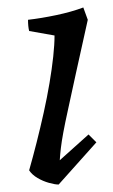

<svg xmlns="http://www.w3.org/2000/svg" viewBox="-20 -482 303 514"><path d="M126 -387 58 -399Q55 -411 55 -429Q90 -433 130.5 -441.5Q171 -450 203 -462L215 -429Q196 -345 183.5 -287Q171 -229 162.5 -190.5Q154 -152 149.5 -127.5Q145 -103 143 -86Q141 -69 140 -53L217 -122L238 -101L137 12Q127 12 111 7.5Q95 3 80.5 -5.5Q66 -14 58 -26Q68 -61 78 -100.5Q88 -140 97 -180.5Q106 -221 112.5 -259.5Q119 -298 122.5 -330.5Q126 -363 126 -387Z"/></svg>

Font: Labrada
Style: Italic
Weight: 400
Italic angle: -7°
Designer: Mercedes Jáuregui
Foundry: Omnibus-Type Team
Version: Version 1.000